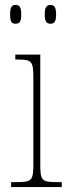

<svg xmlns="http://www.w3.org/2000/svg" viewBox="-20 -757 277 777"><path d="M184 -661C200 -661 207 -669 207 -698C207 -728 200 -737 184 -737C169 -737 161 -728 161 -698C161 -669 169 -661 184 -661ZM43 -661C59 -661 66 -669 66 -698C66 -728 59 -737 43 -737C27 -737 21 -728 21 -698C21 -669 27 -661 43 -661ZM25 0H230V-20H213C148 -20 143 -25 143 -95V-536H42V-516H51C110 -516 115 -509 115 -439V-95C115 -25 109 -20 45 -20H25Z"/></svg>

Font: Noto Serif Hebrew Condensed Thin
Style: Regular
Weight: 100
Width: 3
Designer: Monotype Design Team
Foundry: Monotype Imaging Inc.
Version: Version 2.004